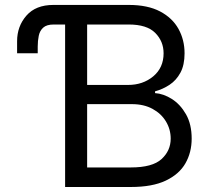

<svg xmlns="http://www.w3.org/2000/svg" viewBox="-20 -747 843 767"><path d="M240.1 0V-649.1H194.6Q166.2 -649.1 152.5 -636.5Q138.8 -623.9 134.8 -603.9Q130.7 -583.8 130.7 -561.1V-534.1H48.3V-582.4Q48.3 -642 85.6 -684.7Q122.9 -727.3 193.2 -727.3H494.3Q570.3 -727.3 619.7 -701.2Q669 -675.1 693.2 -631.2Q717.3 -587.4 717.3 -534.1Q717.3 -487.2 700.8 -456.7Q684.3 -426.1 657.5 -408.4Q630.7 -390.6 599.4 -382.1V-375Q632.8 -372.9 666.5 -351.6Q700.3 -330.3 723 -290.5Q745.7 -250.7 745.7 -193.2Q745.7 -138.5 720.9 -94.8Q696 -51.1 642.4 -25.6Q588.8 0 502.8 0ZM328.1 -78.1H502.8Q589.1 -78.1 625.5 -111.7Q661.9 -145.2 661.9 -193.2Q661.9 -230.1 643.1 -261.5Q624.3 -293 589.5 -312Q554.7 -331 507.1 -331H328.1ZM328.1 -407.7H491.5Q551.1 -407.7 592.3 -442.1Q633.5 -476.6 633.5 -534.1Q633.5 -582 600.1 -615.6Q566.8 -649.1 494.3 -649.1H328.1Z"/></svg>

Font: Inter UI
Style: Regular
Weight: 400
Designer: Rasmus Andersson
Foundry: rsms
Version: 3.2;8d6f07862